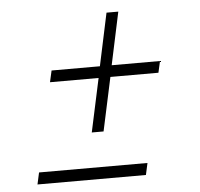

<svg xmlns="http://www.w3.org/2000/svg" viewBox="-45 -618 691 665"><g transform="rotate(-5 300.0 -285.0)"><path d="M59 1 68 -40H445L436 1ZM262 -162 302 -348H133L142 -388H310L349 -571H390L351 -388H519L510 -348H343L303 -162Z"/></g></svg>

Font: Red Hat Display
Style: Italic
Weight: 300
Italic angle: -12°
Designer: Pentagram, MCKL
Foundry: Pentagram, MCKL
Version: Version 1.023